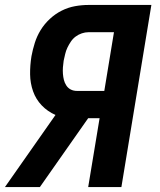

<svg xmlns="http://www.w3.org/2000/svg" viewBox="-25 -755 645 775"><path d="M-5 0 199 -291Q167 -305 143.5 -329.5Q120 -354 108.5 -386.5Q97 -419 96.5 -455Q96 -491 102 -528Q107 -555 115.5 -582Q124 -609 139 -633.5Q154 -658 176 -678.5Q198 -699 224 -712Q250 -725 277.5 -730Q305 -735 332 -735H586L465 0H331L377 -278H331L136 0ZM286 -388H396L435 -625H332Q319 -625 305.5 -620.5Q292 -616 280.5 -607.5Q269 -599 261 -587Q253 -575 247 -562.5Q241 -550 238 -536.5Q235 -523 232 -510Q230 -497 229 -483.5Q228 -470 229 -457Q230 -444 233 -432Q236 -420 243 -409.5Q250 -399 261 -393.5Q272 -388 286 -388Z"/></svg>

Font: Iosevka SS04 XBd Ex Obl
Style: Regular
Weight: 800
Width: 7
Italic angle: -9°
Monospace: yes
Designer: Belleve Invis
Foundry: Belleve Invis
Version: Version 19.0.0; ttfautohint (v1.8.4)